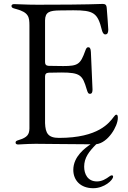

<svg xmlns="http://www.w3.org/2000/svg" viewBox="-20 -752 667 1004"><path d="M512.8 -594.5C516 -583.1 520.6 -572.1 530.5 -572.1C543.7 -572.1 545.8 -583.5 546.2 -596.9C545.8 -605.1 541.2 -677.2 538 -711.6C536.9 -724.1 532.3 -731.5 517.8 -731.5C490.1 -731.5 458.5 -727.3 180.8 -727.3H174.7C109.4 -727.3 80.3 -730.5 54.3 -730.5C45.5 -730.5 40.1 -727.3 40.1 -720.9C40.1 -712.7 44.4 -709.9 62.5 -705.3C131.7 -687.5 133.5 -661.2 133.9 -619.3V-114.7V-106.9V-79.5C132.8 -50.8 125 -33.7 78.5 -19.9C67.1 -16.3 61.4 -14.2 61.4 -6.4C61.4 -1.1 65 3.6 74.9 3.6C85.6 3.6 108.7 0.7 165.8 0C236.9 0.4 346.9 2.1 453.5 2.5C426.8 21 363.3 65.3 363.3 136.4C363.3 190 400.2 232.2 467.7 232.2C524.9 232.2 571.4 190 571.4 171.5C571.4 167.3 568.9 164.8 564.3 164.8C561.1 164.8 556.8 167.3 554.3 169C532.7 185 512.4 196.7 486.9 196.7C437.9 196.7 420.1 157.3 420.1 119.7C420.1 72.8 445.3 40.5 483.3 2.1C545.1 -5 596.2 -92 596.2 -135.3C596.2 -146.7 594.1 -152.3 588.4 -152.3C584.2 -152.3 579.9 -148.1 574.9 -141C552.2 -111.2 496.1 -30.9 288.7 -30.9C231.2 -30.9 217.7 -55.8 215.6 -108V-351.9C215.6 -364.7 221.6 -371.1 234.4 -371.8C257.5 -372.5 286.9 -372.9 300.1 -372.9C400.6 -372.9 411.6 -358.7 433.2 -285.5C439.3 -265.3 442.1 -261.4 450.3 -261.4C461.3 -261.4 463.8 -271.3 463.8 -284.1C463.4 -304 457 -441.4 455.3 -479.4C454.5 -500 448.9 -505 441.4 -505C434.3 -505 430.8 -500 425.8 -486.2C400.6 -416.2 388.5 -406.6 310.7 -406.6C281.2 -406.6 255.3 -407 234.4 -407.7C221.6 -408.4 215.6 -414.4 215.6 -427.2V-646C216.3 -689.6 240.1 -696.7 291.5 -697.4C335.9 -698.2 347.3 -698.2 363.3 -698.2C469.8 -698.2 490.8 -684.7 512.8 -594.5Z"/></svg>

Font: Margiela Serif
Style: Regular
Weight: 400
Designer: Andreas Faust, Stefan Endress
Version: Version 1.002;FEAKit 1.0